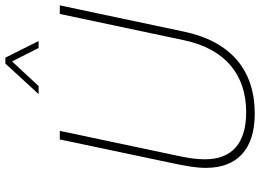

<svg xmlns="http://www.w3.org/2000/svg" viewBox="-147 -807 970 716"><g transform="rotate(-90 338.0 -449.0)"><path d="M345 -790H375L467 -889L517 -790H543L481 -914H459ZM272 16C437 16 542 -76 578 -248L676 -711H644L546 -248C514 -95 418 -16 278 -16C160 -16 102 -70 102 -170C102 -203 106 -228 116 -276L208 -711H176L86 -284C78 -244 70 -206 70 -166C70 -49 140 16 272 16Z"/></g></svg>

Font: Geist Thin
Style: Italic
Weight: 100
Italic angle: -12°
Designer: Basement.studio, Andrés Briganti, Mateo Zaragoza
Foundry: Basement.studio, Vercel, Andrés Briganti, Guido Ferreyra, Mateo Zaragoza
Version: Version 1.500